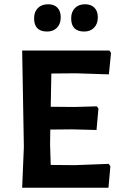

<svg xmlns="http://www.w3.org/2000/svg" viewBox="-20 -881 585 901"><path d="M206 -861Q234 -861 249.5 -845Q265 -829 265 -800Q265 -769 247.5 -751Q230 -733 201 -733Q140 -733 140 -795Q140 -825 157.5 -843Q175 -861 206 -861ZM379 -861Q407 -861 423 -845Q439 -829 439 -800Q439 -769 421.5 -751Q404 -733 375 -733Q314 -733 314 -795Q314 -825 331.5 -843Q349 -861 379 -861ZM490 -112 498 -101 489 0H84L92 -192L84 -644H493L501 -633L491 -532L337 -537L221 -536L218 -380L329 -379L434 -382L442 -372L433 -271L319 -274L216 -273L215 -204L218 -107L331 -106Z"/></svg>

Font: Alegreya Sans
Style: Bold
Weight: 700
Designer: Juan Pablo del Peral
Foundry: Huerta Tipografica
Version: Version 2.007